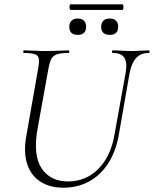

<svg xmlns="http://www.w3.org/2000/svg" viewBox="-20 -859 715 892"><path d="M564 -522Q572 -569 557.5 -591Q543 -613 504 -613Q500 -613 500 -619Q500 -625 504 -625Q524 -625 545 -623.5Q566 -622 591 -622Q613 -622 634 -623.5Q655 -625 671 -625Q675 -625 675 -619Q675 -613 671 -613Q634 -613 612.5 -589.5Q591 -566 582 -519L532 -233Q518 -154 482 -99Q446 -44 393 -15.5Q340 13 275 13Q209 13 165.5 -16.5Q122 -46 105.5 -99.5Q89 -153 102 -226L158 -545Q166 -588 153.5 -600.5Q141 -613 91 -613Q88 -613 88 -619Q88 -625 91 -625Q113 -625 139.5 -623.5Q166 -622 194 -622Q226 -622 252.5 -623.5Q279 -625 298 -625Q302 -625 302 -619Q302 -613 298 -613Q264 -613 245.5 -607Q227 -601 218.5 -585Q210 -569 205 -540L154 -258Q133 -137 173.5 -76.5Q214 -16 296 -16Q379 -16 437 -74.5Q495 -133 512 -234ZM490 -697Q450 -697 450 -735Q450 -753 460.5 -763Q471 -773 490 -773Q509 -773 519 -763Q529 -753 529 -735Q529 -697 490 -697ZM341 -697Q302 -697 302 -735Q302 -753 312.5 -763Q323 -773 341 -773Q360 -773 370 -763Q380 -753 380 -735Q380 -697 341 -697ZM308 -813Q305 -813 303.5 -819.5Q302 -826 303.5 -832.5Q305 -839 308 -839H548Q552 -839 553 -832.5Q554 -826 553 -819.5Q552 -813 548 -813Z"/></svg>

Font: Cormorant Light
Style: Italic
Weight: 300
Italic angle: -10°
Designer: Christian Thalmann (Catharsis Fonts)
Foundry: Catharsis Fonts
Version: Version 4.000